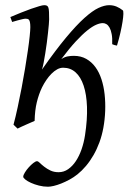

<svg xmlns="http://www.w3.org/2000/svg" viewBox="-20 -477 510 742"><path d="M265.1 -261.2Q292.5 -261.2 313.2 -249.5Q334 -237.8 348.6 -217.8Q363.3 -197.8 372.1 -170.7Q380.9 -143.6 384.3 -112.5Q387.7 -81.5 386.5 -48.3Q385.3 -15.1 379.4 17.1Q374 46.4 364.3 73Q354.5 99.6 341.3 122.6Q328.1 145.5 312.3 164.3Q296.4 183.1 279.3 196.8Q264.6 208.5 248.3 217.3Q231.9 226.1 216.6 232.2Q201.2 238.3 187.7 241.5Q174.3 244.6 165.5 244.6Q147.9 244.6 130.6 240.2Q113.3 235.8 99.9 229.7Q86.4 223.6 78.1 217Q69.8 210.4 69.8 206.1Q69.8 199.7 76.2 189.5Q82.5 179.2 91.1 169.7Q99.6 160.2 108.6 153.1Q117.7 146 123 146Q127.4 146 134 152.6Q140.6 159.2 150.9 167.2Q161.1 175.3 174.8 181.9Q188.5 188.5 206.5 188.5Q226.6 188.5 243.4 176.8Q260.3 165 273.2 145.5Q286.1 126 295.2 100.1Q304.2 74.2 308.6 45.4Q317.9 -15.6 316.2 -64Q314.5 -112.3 303.2 -146Q292 -179.7 272 -197.5Q252 -215.3 224.1 -215.3Q212.4 -215.3 200.9 -209Q189.5 -202.6 179 -192.1Q168.5 -181.6 159.2 -168Q149.9 -154.3 142.6 -139.6Q129.9 -113.3 122.3 -82Q114.7 -50.8 113.8 -9.8Q106.9 -6.8 98.1 -2.9Q89.4 1 80.3 4.9Q71.3 8.8 62.5 12.9Q53.7 17.1 47.9 20L32.2 4.9Q40.5 -25.9 48.3 -62.5Q56.2 -99.1 63.5 -137.2Q70.8 -175.3 76.9 -212.4Q83 -249.5 87.6 -281.2Q92.3 -313 94.7 -336.9Q97.2 -360.8 97.2 -372.1Q97.2 -383.3 95.9 -389.9Q94.7 -396.5 92.5 -399.7Q90.3 -402.8 86.9 -403.8Q83.5 -404.8 79.1 -404.8Q74.7 -404.8 66.2 -402.8Q57.6 -400.9 48.8 -398.4Q38.6 -395.5 26.9 -392.1L20 -411.1Q40.5 -419.9 61.3 -428.2Q82 -436.5 100.1 -442.9Q118.2 -449.2 131.6 -453.1Q145 -457 150.9 -457Q157.7 -457 161.6 -454.8Q165.5 -452.6 167.2 -446.8Q168.9 -440.9 169.4 -430.2Q169.9 -419.4 169.9 -401.9Q169.9 -396 168.7 -382.1Q167.5 -368.2 165.5 -350.1Q163.6 -332 160.9 -311.3Q158.2 -290.5 155 -271Q151.9 -251.5 148.7 -234.9Q145.5 -218.3 142.1 -208Q194.8 -283.2 235.1 -331.5Q275.4 -379.9 306.4 -407.7Q337.4 -435.5 360.6 -446.3Q383.8 -457 401.9 -457Q417.5 -457 430.7 -451.4Q443.8 -445.8 454.6 -437Q457 -435.1 456.8 -423.3Q456.5 -411.6 453.6 -393.1Q450.7 -374.5 445.3 -350.6Q439.9 -326.7 432.1 -300.8Q421.9 -302.2 413.6 -306.2Q414.6 -329.6 411.6 -345.2Q408.7 -360.8 403.3 -370.4Q397.9 -379.9 391.1 -383.8Q384.3 -387.7 377.4 -387.7Q366.2 -387.7 351.6 -381.3Q336.9 -375 317.4 -359.4Q297.9 -343.8 272.9 -316.9Q248 -290 216.8 -248.5Q229.5 -256.8 241.2 -259Q252.9 -261.2 265.1 -261.2Z"/></svg>

Font: Gentium Plus
Style: Italic
Weight: 400
Italic angle: -8°
Designer: J. Victor Gaultney, Annie Olsen, Iska Routamaa
Foundry: SIL International
Version: Version 1.510